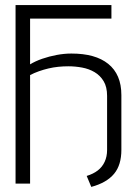

<svg xmlns="http://www.w3.org/2000/svg" viewBox="-20 -720 531 753"><path d="M260 -510Q232 -510 202.5 -504.5Q173 -499 145.5 -489.5Q118 -480 97 -467V-425Q114 -434 132.5 -440.5Q151 -447 170 -451.5Q189 -456 208.5 -458Q228 -460 248 -460Q275 -460 302 -455Q329 -450 351 -437Q373 -424 386.5 -401.5Q400 -379 400 -344V-132Q400 -106 390.5 -85.5Q381 -65 363.5 -51.5Q346 -38 320 -30L338 13Q368 5 390.5 -8Q413 -21 427.5 -38.5Q442 -56 449 -79.5Q456 -103 456 -132V-347Q456 -388 443 -418.5Q430 -449 404.5 -469.5Q379 -490 343 -500Q307 -510 260 -510ZM41 0H98V-647H417V-700H41Z"/></svg>

Font: AdventPro_ExpandedRegular
Style: ExpandedRegular
Weight: 400
Width: 7
Designer: VivaRado, Andreas Kalpakidis
Foundry: VivaRado, Andreas Kalpakidis
Version: Version 3.000